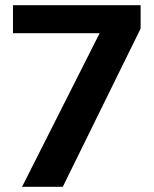

<svg xmlns="http://www.w3.org/2000/svg" viewBox="-20 -720 592 740"><path d="M522 -610 222 0H65L364 -592H30V-700H522Z"/></svg>

Font: Fivo Sans
Style: Regular
Weight: 700
Designer: Alexander Slobzheninov
Foundry: Alexander Slobzheninov
Version: 1.0